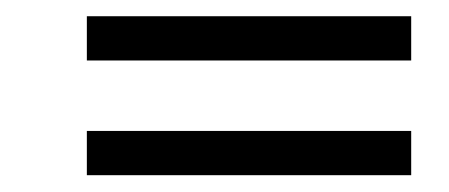

<svg xmlns="http://www.w3.org/2000/svg" viewBox="-20 -425 545 233"><path d="M85.4 -351.6V-405.3H479V-351.6ZM85.4 -212.4V-266.1H479V-212.4Z"/></svg>

Font: Elstob
Style: Bold Italic
Weight: 700
Italic angle: -20°
Designer: Peter S. Baker
Version: Version 1.015